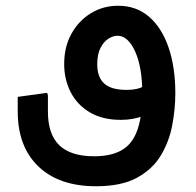

<svg xmlns="http://www.w3.org/2000/svg" viewBox="-20 -417 682 668"><path d="M314.3 231Q185.3 231 113.5 162Q41.7 93 41.7 -29H146.7Q146.7 50 186.3 88.3Q226 126.7 307.7 126.7Q366.7 126.7 403.7 105.3Q440.7 84 457.8 35.8Q475 -12.3 475 -92H590Q590 -38.3 579.3 18.3Q568.7 75 540 123.2Q511.3 171.3 457 201.2Q402.7 231 314.3 231ZM41.7 -29V-80L143.7 -94L146.7 -86V-29ZM400 0Q336.7 0 292.7 -26Q248.7 -52 226 -96.2Q203.3 -140.3 203.3 -194.3Q203.3 -254 228.5 -299.5Q253.7 -345 296.3 -371Q339 -397 391 -397Q454.3 -397 498.7 -358.7Q543 -320.3 566.5 -251.7Q590 -183 590 -92H475Q475 -183 450.2 -237.8Q425.3 -292.7 388.7 -292.7Q373.7 -292.7 357.3 -282.5Q341 -272.3 329.7 -250.3Q318.3 -228.3 318.3 -193.3Q318.3 -148.7 342.5 -126.5Q366.7 -104.3 419.7 -104.3Q449.7 -104.3 468.5 -111.5Q487.3 -118.7 501.3 -134L528 -50.3Q508.7 -27 476.7 -13.5Q444.7 0 400 0Z"/></svg>

Font: Fustat
Style: Regular
Weight: 400
Designer: Mohamed Gaber, Khaled Hosny, Laura Garcia Mut
Foundry: Kief Type Foundry, Alif Type Foundry, Hard Type Foundry
Version: Version 1.007